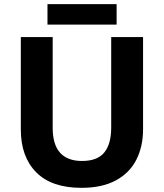

<svg xmlns="http://www.w3.org/2000/svg" viewBox="-20 -892 787 922"><path d="M667 -272Q667 -188 634.5 -124.5Q602 -61 536 -25.5Q470 10 371 10Q228 10 154 -64.5Q80 -139 80 -270V-714H233V-278Q233 -198 268.5 -158.5Q304 -119 374 -119Q448 -119 481 -160Q514 -201 514 -279V-714H667ZM540 -872V-774H208V-872Z"/></svg>

Font: Noto Sans Cherokee
Style: Regular
Weight: 400
Designer: Monotype Design Team
Foundry: Monotype Imaging Inc.
Version: Version 2.001